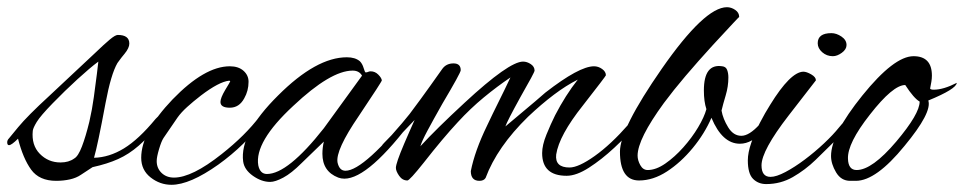

<svg xmlns="http://www.w3.org/2000/svg" viewBox="-41 -500 2676 533"><path d="M115 2Q68 2 45.5 -29Q23 -60 9 -115Q-9 -97 -16 -97Q-21 -97 -21 -105Q-21 -111 -16 -116Q-16 -116 9.5 -147Q35 -178 96 -234L222 -352Q248 -377 263.5 -390Q279 -403 286 -403Q318 -403 318 -379Q318 -367 305 -351Q295 -339 290.5 -332.5Q286 -326 285 -325Q267 -294 252 -214Q241 -155 233 -117Q225 -79 220 -62Q262 -63 303 -88Q344 -113 391 -170Q393 -172 397 -176Q401 -180 405 -180Q411 -180 411 -175Q411 -170 408 -165Q405 -160 402 -156Q371 -119 344 -95.5Q317 -72 287 -58.5Q257 -45 216 -36L184 -15Q171 -6 153 -2Q135 2 115 2ZM127 -49Q150 -49 165 -60Q176 -66 186.5 -93.5Q197 -121 207 -162Q215 -197 219.5 -230.5Q224 -264 228 -295L232 -329Q209 -312 174 -280Q139 -248 105 -213Q71 -178 61 -161.5Q51 -145 50 -137Q46 -97 69.5 -73Q93 -49 127 -49Z M435 13Q403 13 377 -7.5Q351 -28 351 -62Q351 -133 438 -224Q527 -316 597 -316Q621 -316 635 -303.5Q649 -291 649 -273Q649 -248 637 -227Q623 -201 597 -201Q571 -201 571 -217Q571 -228 584 -250Q598 -273 598 -274Q598 -276 595 -276Q567 -273 517 -235Q495 -218 478.5 -203Q462 -188 452 -174L413 -117Q407 -108 400.5 -86Q394 -64 394 -53Q394 -33 407.5 -20Q421 -7 442 -7Q492 -7 574 -72Q640 -124 680 -177Q685 -183 692 -183Q699 -183 699 -179Q699 -176 694 -169Q639 -96 565 -43Q486 13 435 13Z M709 5Q685 5 661 -12Q637 -29 634 -52Q624 -129 731 -235Q837 -341 922 -341Q945 -341 958 -330Q965 -323 968.5 -311Q972 -299 974 -299Q978 -299 981 -300.5Q984 -302 988 -302Q1000 -302 1009 -293Q1018 -284 1019 -277Q1020 -275 955 -178Q890 -83 896 -49Q901 -26 918 -26Q970 -26 1108 -198Q1111 -202 1114 -202Q1119 -202 1119 -195Q1119 -187 1110 -175Q983 -4 915 -4Q906 -4 898 -7Q854 -24 854 -73Q854 -90 858 -107L796 -47Q768 -19 745.5 -7Q723 5 709 5ZM700 -17Q758 -17 858 -144L964 -290Q956 -304 938 -304Q877 -304 773 -206Q665 -106 676 -41Q681 -17 700 -17Z M1290 2Q1266 2 1266 -25Q1277 -81 1311 -151Q1327 -185 1343.5 -218Q1360 -251 1376 -285Q1339 -260 1302 -229.5Q1265 -199 1230 -161Q1189 -117 1135 -48Q1096 1 1090 1Q1076 1 1067 -12Q1058 -25 1058 -34Q1058 -47 1081 -101Q1088 -118 1095.5 -134.5Q1103 -151 1110 -167L1050 -104Q1048 -102 1038 -92Q1028 -82 1022 -82Q1017 -82 1017 -89Q1017 -91 1018.5 -94.5Q1020 -98 1025 -103Q1040 -118 1056 -135Q1072 -152 1089 -174Q1102 -191 1126.5 -224.5Q1151 -258 1187 -309Q1198 -324 1218 -324Q1238 -324 1238 -305Q1238 -298 1187 -212Q1161 -166 1145.5 -137Q1130 -108 1126 -94Q1148 -118 1178.5 -148Q1209 -178 1249 -215Q1372 -329 1411 -329Q1422 -329 1432.5 -322Q1443 -315 1443 -304Q1443 -299 1404 -231Q1366 -162 1362 -149Q1473 -242 1473 -243Q1567 -316 1608 -316Q1620 -316 1630.5 -308.5Q1641 -301 1641 -291Q1641 -289 1577 -207Q1511 -124 1503 -71Q1499 -35 1540 -35Q1565 -35 1610 -67Q1655 -99 1704 -155Q1710 -162 1717 -168.5Q1724 -175 1729 -175Q1735 -175 1735 -170Q1735 -163 1726 -154Q1700 -123 1664.5 -90Q1629 -57 1594 -34.5Q1559 -12 1532 -12Q1464 -12 1464 -75Q1464 -97 1476 -126.5Q1488 -156 1500 -180Q1529 -236 1563 -279Q1531 -263 1496.5 -237Q1462 -211 1425 -176Q1339 -92 1307 -6Q1302 2 1290 2Z M1733 1Q1680 1 1680 -79Q1680 -142 1796 -309Q1915 -480 1977 -480Q1989 -480 2000 -472.5Q2011 -465 2011 -453Q2011 -454 1938 -375Q1896 -329 1862 -289Q1828 -249 1802 -214Q1729 -114 1729 -68Q1729 -55 1736.5 -41.5Q1744 -28 1757 -28Q1780 -28 1806 -46Q1832 -64 1856 -91Q1880 -118 1897 -146.5Q1914 -175 1920 -197Q1913 -218 1913 -249Q1913 -324 1964 -316Q1974 -315 1977.5 -306Q1981 -297 1981 -285Q1981 -260 1973.5 -235Q1966 -210 1962 -193Q1966 -170 1980.5 -146.5Q1995 -123 2017 -123Q2039 -123 2068 -155Q2074 -162 2080 -162Q2085 -162 2086 -155Q2086 -149 2078 -138Q2047 -101 2013 -101Q1964 -101 1934 -173Q1915 -129 1882 -89Q1849 -49 1810.5 -24Q1772 1 1733 1Z M2271 -344Q2254 -344 2241.5 -355Q2229 -366 2229 -380Q2229 -408 2267 -408Q2281 -408 2295 -398.5Q2309 -389 2309 -375Q2309 -363 2296 -353.5Q2283 -344 2271 -344ZM2086 11Q2064 11 2049.5 -3.5Q2035 -18 2035 -55Q2035 -76 2044.5 -103.5Q2054 -131 2068.5 -159Q2083 -187 2097 -209Q2153 -300 2189 -301Q2198 -301 2211 -293.5Q2224 -286 2224 -277Q2224 -277 2148 -179Q2073 -82 2073 -41Q2073 -9 2098 -9Q2114 -9 2139.5 -22.5Q2165 -36 2193 -57Q2221 -78 2246.5 -102Q2272 -126 2288 -146Q2298 -159 2305.5 -164Q2313 -169 2315 -169Q2319 -169 2319 -163Q2319 -158 2307.5 -143Q2296 -128 2276 -108Q2252 -84 2223 -56Q2194 -28 2160 -8.5Q2126 11 2086 11Z M2319 2Q2294 2 2280 -21.5Q2266 -45 2266 -67Q2266 -127 2353 -235Q2441 -344 2495 -344Q2546 -344 2546 -290Q2546 -282 2544.5 -273Q2543 -264 2541 -254Q2543 -251 2551 -251Q2578 -251 2615 -270Q2614 -253 2536 -221Q2547 -188 2470 -95Q2391 2 2335 2ZM2337 -28Q2380 -28 2447 -107Q2512 -184 2512 -218Q2496 -227 2472 -264Q2438 -264 2374 -182Q2311 -102 2313 -59Q2314 -28 2337 -28Z"/></svg>

Font: Alex Brush
Style: Regular
Weight: 400
Designer: Robert E. Leuschke
Foundry: Robert E. Leuschke
Version: Version 1.111; ttfautohint (v1.8.4.7-5d5b)